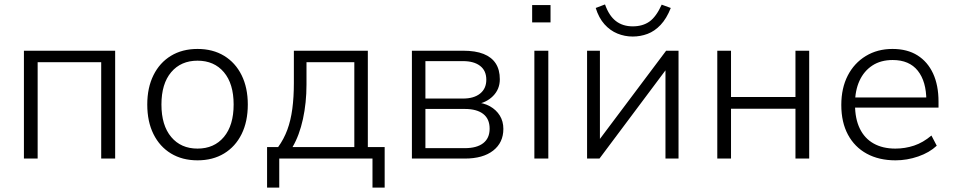

<svg xmlns="http://www.w3.org/2000/svg" viewBox="-20 -716 4311 867"><path d="M88 0V-487H500V0H437V-435H150V0Z M872 8Q803 8 752 -23Q701 -54 673 -110.5Q645 -167 645 -244Q645 -320 673 -376.5Q701 -433 752 -464Q803 -495 872 -495Q941 -495 992 -464Q1043 -433 1071 -376.5Q1099 -320 1099 -244Q1099 -167 1071 -110.5Q1043 -54 992 -23Q941 8 872 8ZM872 -45Q947 -45 991 -97.5Q1035 -150 1035 -244Q1035 -338 991 -390Q947 -442 872 -442Q797 -442 753 -390Q709 -338 709 -244Q709 -150 753 -97.5Q797 -45 872 -45Z M1186 131V-52H1236Q1262 -88 1277.5 -130Q1293 -172 1300 -224.5Q1307 -277 1307 -341V-487H1641V-52H1717V131H1662V0H1241V131ZM1301 -52H1580V-435H1364V-334Q1364 -252 1348 -178.5Q1332 -105 1301 -52Z M1840 0V-487H2071Q2127 -487 2163.5 -472.5Q2200 -458 2218.5 -429.5Q2237 -401 2237 -358Q2237 -313 2206 -282Q2175 -251 2125 -244V-254Q2164 -252 2192.5 -236Q2221 -220 2237 -194Q2253 -168 2253 -134Q2253 -72 2207 -36Q2161 0 2079 0ZM1901 -47H2079Q2133 -47 2162 -69.5Q2191 -92 2191 -135Q2191 -179 2162 -201.5Q2133 -224 2079 -224H1901ZM1901 -271H2071Q2120 -271 2148 -293.5Q2176 -316 2176 -356Q2176 -397 2148 -418.5Q2120 -440 2071 -440H1901Z M2383 -615V-693H2466V-615ZM2393 0V-487H2456V0Z M2631 0V-487H2689V-62H2669L2988 -487H3044V0H2985V-425H3005L2687 0ZM2837 -551Q2801 -551 2768 -564.5Q2735 -578 2709.5 -606.5Q2684 -635 2670 -680L2712 -696Q2730 -645 2761 -621Q2792 -597 2837 -597Q2882 -597 2912.5 -618.5Q2943 -640 2968 -695L3009 -680Q2990 -632 2963 -603.5Q2936 -575 2904 -563Q2872 -551 2837 -551Z M3219 0V-487H3281V-278H3572V-487H3634V0H3572V-225H3281V0Z M4024 8Q3949 8 3894 -22Q3839 -52 3809 -108Q3779 -164 3779 -242Q3779 -318 3808 -374.5Q3837 -431 3889.5 -463Q3942 -495 4010 -495Q4077 -495 4123 -466Q4169 -437 4193.5 -384Q4218 -331 4218 -257V-230H3824V-276H4181L4163 -262Q4163 -348 4124.5 -396.5Q4086 -445 4011 -445Q3957 -445 3919 -420Q3881 -395 3861 -351Q3841 -307 3841 -249V-243Q3841 -180 3862.5 -135.5Q3884 -91 3925 -68Q3966 -45 4023 -45Q4067 -45 4107.5 -58.5Q4148 -72 4186 -104L4210 -58Q4177 -27 4126.5 -9.5Q4076 8 4024 8Z"/></svg>

Font: Nunito Sans 11pt Light
Style: Regular
Weight: 300
Version: Version 3.101;gftools[0.9.27]